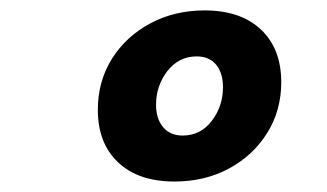

<svg xmlns="http://www.w3.org/2000/svg" viewBox="-20 -723 626 367"><path d="M313.5 -376Q244.6 -376 205.8 -412.6Q167 -449.2 167 -513.2Q167 -567.4 193.8 -610.4Q220.7 -653.3 267.1 -678.2Q313.5 -703.1 371.1 -703.1Q439.9 -703.1 478.8 -666.5Q517.6 -629.9 517.6 -565.9Q517.6 -511.7 490.7 -468.8Q463.9 -425.8 417.7 -400.9Q371.6 -376 313.5 -376ZM329.1 -463.9Q363.3 -463.9 384.8 -491.9Q406.2 -520 406.2 -556.2Q406.2 -583.5 393.1 -599.4Q379.9 -615.2 356 -615.2Q321.8 -615.2 300 -587.2Q278.3 -559.1 278.3 -522.9Q278.3 -496.1 291.7 -480Q305.2 -463.9 329.1 -463.9Z"/></svg>

Font: Cascadia Code NF SemiBold
Style: Italic
Weight: 600
Italic angle: -10°
Monospace: yes
Designer: Aaron Bell
Foundry: Saja Typeworks
Version: Version 2404.023; ttfautohint (v1.8.4)